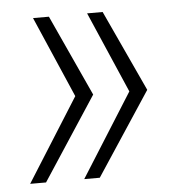

<svg xmlns="http://www.w3.org/2000/svg" viewBox="-42 -551 521 566"><g transform="rotate(-5 218.5 -268.0)"><path d="M231 -25H185L340 -271L236 -511H282L393 -271ZM72 -25H25L180 -271L76 -511H123L233 -271Z"/></g></svg>

Font: Zilla Slab Light
Style: Italic
Weight: 300
Italic angle: -6°
Designer: Typotheque.com
Foundry: Typotheque type foundry
Version: Version 1.1; 2017; ttfautohint (v1.6)